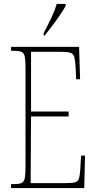

<svg xmlns="http://www.w3.org/2000/svg" viewBox="-20 -951 489 971"><path d="M36 0V-20H53Q78 -20 90 -26Q102 -32 105.5 -51Q109 -70 109 -108V-606Q109 -645 105.5 -663.5Q102 -682 90 -688Q78 -694 53 -694H36V-714H380L385 -550H365L363 -600Q361 -641 356.5 -660Q352 -679 336.5 -684Q321 -689 287 -689H137V-387H327V-362H137L135 -25H314Q347 -25 361 -29.5Q375 -34 379.5 -49Q384 -64 386 -94L390 -164H410L406 0ZM201 -784Q224 -828 240.5 -862.5Q257 -897 267 -931H312V-921Q303 -904 285 -877.5Q267 -851 246 -823Q225 -795 206 -771H201Z"/></svg>

Font: Noto Serif Khmer ExtraCondensed Thin
Style: Regular
Weight: 100
Width: 2
Designer: Danh Hong and the Monotype Design Team
Foundry: Monotype Imaging Inc.
Version: Version 2.004; ttfautohint (v1.8.4.7-5d5b)